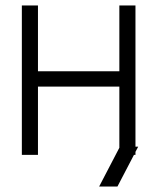

<svg xmlns="http://www.w3.org/2000/svg" viewBox="-20 -617 580 703"><path d="M60 -597H119V-356H417V-597H476V-80H486L476 -61V-50H470.5L410 66H343L417 -76V-300H119V-50H60Z"/></svg>

Font: 3270 Nerd Font
Style: Regular
Weight: 400
Monospace: yes
Version: Version 3.0.1;Nerd Fonts 3.3.0